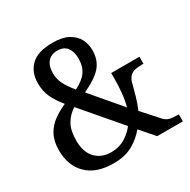

<svg xmlns="http://www.w3.org/2000/svg" viewBox="-164 -879 1033 1043"><g transform="rotate(-30 353.0 -357.0)"><path d="M260 10Q150 10 92.5 -47Q35 -104 35 -199Q35 -256 55.5 -294.5Q76 -333 111 -358.5Q146 -384 189 -403Q153 -447 135.5 -485.5Q118 -524 118 -573Q118 -641 161 -682.5Q204 -724 297 -724Q357 -724 394 -704Q431 -684 448 -652Q465 -620 465 -582Q465 -518 429.5 -478Q394 -438 315 -402L472 -217Q483 -258 487 -302Q491 -346 491 -382V-422H668V-378H658Q637 -378 617.5 -374.5Q598 -371 583 -357Q568 -343 561 -312Q553 -280 542.5 -243.5Q532 -207 516 -170L605 -71Q619 -55 637.5 -49.5Q656 -44 688 -44H697V0H536L461 -86Q429 -46 380 -18Q331 10 260 10ZM280 -440Q331 -465 354 -497.5Q377 -530 377 -581Q377 -621 358 -647.5Q339 -674 297 -674Q258 -674 237 -648.5Q216 -623 216 -580Q216 -543 231.5 -512Q247 -481 280 -440ZM277 -49Q327 -49 364 -71.5Q401 -94 426 -127L225 -362Q187 -338 165 -300Q143 -262 143 -199Q143 -126 180 -87.5Q217 -49 277 -49Z"/></g></svg>

Font: Noto Serif Khmer SemiCondensed Medium
Style: Regular
Weight: 500
Width: 4
Designer: Danh Hong and the Monotype Design Team
Foundry: Monotype Imaging Inc.
Version: Version 2.004; ttfautohint (v1.8.4.7-5d5b)